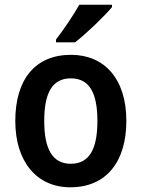

<svg xmlns="http://www.w3.org/2000/svg" viewBox="-20 -786 602 816"><path d="M456 -756V-766H317C292 -721 251 -661 218 -618V-606H299C347 -643 425 -718 456 -756ZM517 -272C517 -453 422 -553 282 -553C129 -553 45 -448 45 -272C45 -99 136 10 279 10C433 10 517 -100 517 -272ZM168 -272C168 -391 202 -453 281 -453C360 -453 394 -391 394 -272C394 -153 360 -90 281 -90C202 -90 168 -154 168 -272Z"/></svg>

Font: Noto Sans Armenian SemiCondensed SemiBold
Style: Regular
Weight: 600
Width: 4
Designer: Monotype Design Team
Foundry: Monotype Imaging Inc.
Version: Version 2.008